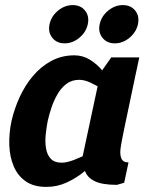

<svg xmlns="http://www.w3.org/2000/svg" viewBox="-20 -725 592 753"><path d="M438.7 0Q379.7 0 350.2 -15Q320.7 -30 312.5 -57Q304.3 -84 308.8 -119.5Q313.3 -155 322.3 -196L333.7 -250H473.3L462.3 -196Q457 -171 453.2 -145.8Q449.3 -120.7 455.7 -104.3Q462 -88 484 -88L467 -8.3ZM374.3 -440 511.3 -430 444 -110 297.3 -80ZM374.3 -440 416.3 -500H526.3L511.3 -430ZM397.7 -163.3 407.7 -160Q407.7 -160 395.8 -143Q384 -126 361.8 -101Q339.7 -76 309 -51Q278.3 -26 241 -9Q203.7 8 161.7 8L222.3 -87Q242.7 -87 272 -98.5Q301.3 -110 330.2 -125.2Q359 -140.3 378.3 -151.8Q397.7 -163.3 397.7 -163.3ZM434.3 -336.7Q434.3 -336.7 419.8 -348.2Q405.3 -359.7 382.8 -374.3Q360.3 -389 335.8 -400.5Q311.3 -412 291 -412L271.7 -508Q304.7 -508 332.3 -491Q360 -474 380.8 -449Q401.7 -424 416.3 -399Q431 -374 438.3 -357Q445.7 -340 445.7 -340ZM291 -412Q261.7 -412 240.7 -396.2Q219.7 -380.3 205.2 -355Q190.7 -329.7 181.5 -302Q172.3 -274.3 167 -250Q162.3 -225.7 159.3 -197.5Q156.3 -169.3 160.3 -144Q164.3 -118.7 178.7 -102.8Q193 -87 222.3 -87L161.7 8Q112 8 80.7 -14Q49.3 -36 33.7 -73Q18 -110 16.5 -156Q15 -202 25 -250Q36 -298 57 -344Q78 -390 109.2 -427Q140.3 -464 181.2 -486Q222 -508 271.7 -508ZM233.6 -555Q202.3 -555 185 -577Q167.7 -599 174.3 -630Q181.2 -661.7 207.6 -683.3Q234 -705 265.2 -705Q296.5 -705 313.7 -683.3Q331 -661.7 324.3 -630Q317.7 -599 291.3 -577Q264.9 -555 233.6 -555ZM430.3 -555Q399 -555 381.7 -577Q364.3 -599 371 -630Q377.8 -661.7 404.2 -683.3Q430.7 -705 461.9 -705Q493.1 -705 510.4 -683.3Q527.7 -661.7 521 -630Q514.3 -599 488 -577Q461.6 -555 430.3 -555Z"/></svg>

Font: Epunda Sans Light
Style: Italic
Weight: 300
Italic angle: -12.0243°
Designer: Simon Atzbach
Foundry: typofactur
Version: Version 2.204